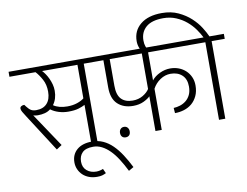

<svg xmlns="http://www.w3.org/2000/svg" viewBox="-119 -1022 1860 1443"><g transform="rotate(-10 811.5 -301.0)"><path d="M287 -19 246 8 64 -275Q47 -301 38.5 -316Q30 -331 30 -342Q30 -353 39.5 -359Q49 -365 63 -365L76 -348Q92 -327 107 -318.5Q122 -310 145 -310Q199 -310 228 -342Q257 -374 257 -432Q257 -486 235 -526Q213 -566 189 -592H-10V-630H657V-592H557V0H509V-286Q489 -275 459 -266Q429 -257 381 -257Q345 -257 310 -267.5Q275 -278 248 -298Q229 -283 204.5 -276.5Q180 -270 150 -270Q142 -270 132 -271.5Q122 -273 116 -275ZM380 -297Q423 -297 456.5 -308.5Q490 -320 509 -336V-592H239Q250 -581 262 -563.5Q274 -546 284 -524.5Q294 -503 300.5 -479Q307 -455 307 -430Q307 -368 275 -325Q295 -311 322 -304Q349 -297 380 -297Z M359 127Q359 67 400.5 31Q442 -5 517 -5Q562 -5 600.5 12.5Q639 30 672 62.5Q705 95 734 139.5Q763 184 790 238L752 260Q726 208 699.5 166.5Q673 125 644 96Q615 67 583.5 51Q552 35 518 35Q461 35 435 61Q409 87 409 130Q409 174 438 198.5Q467 223 510 223Q523 223 537 220Q551 217 562 212L578 247Q562 255 547.5 259Q533 263 509 263Q475 263 447.5 252.5Q420 242 400.5 223.5Q381 205 370 180Q359 155 359 127Z M735 -32Q735 -49 745 -60.5Q755 -72 772 -72Q789 -72 799 -60.5Q809 -49 809 -32Q809 -12 799 -2Q789 8 772 8Q755 8 745 -2.5Q735 -13 735 -32ZM1405 -592H1048V-378Q1071 -407 1110 -425.5Q1149 -444 1190 -444Q1225 -444 1255 -432.5Q1285 -421 1307.5 -400Q1330 -379 1343 -350Q1356 -321 1356 -286Q1356 -240 1340 -206Q1324 -172 1298 -150Q1272 -128 1238 -117.5Q1204 -107 1168 -107L1165 -147Q1190 -148 1215 -156Q1240 -164 1260.5 -180.5Q1281 -197 1293.5 -223Q1306 -249 1306 -286Q1306 -343 1273 -373.5Q1240 -404 1186 -404Q1144 -404 1106.5 -379Q1069 -354 1048 -314V0H1000V-265Q984 -248 949.5 -231.5Q915 -215 869 -215Q796 -215 751.5 -256.5Q707 -298 707 -383V-592H637V-630H1405ZM755 -389Q755 -318 785.5 -286.5Q816 -255 872 -255Q916 -255 950 -275Q984 -295 1000 -321V-592H755Z M1485 -592H1385V-630H1478Q1463 -661 1438.5 -695.5Q1414 -730 1379.5 -759Q1345 -788 1301 -806.5Q1257 -825 1204 -825Q1116 -825 1072.5 -787Q1029 -749 1029 -686Q1029 -660 1035.5 -641.5Q1042 -623 1049 -609L1012 -593L1004 -605Q996 -616 987 -639.5Q978 -663 978 -689Q978 -769 1037 -817Q1096 -865 1200 -865Q1271 -865 1325.5 -839.5Q1380 -814 1419.5 -777.5Q1459 -741 1484.5 -700.5Q1510 -660 1523 -630H1633V-592H1533V0H1485Z"/></g></svg>

Font: Ek Mukta ExtraLight
Style: Regular
Weight: 275
Designer: Girish Dalvi and Yashodeep Gholap
Foundry: Ek Type
Version: Version 2.538;PS 1.002;hotconv 16.6.51;makeotf.lib2.5.65220;